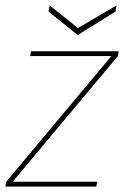

<svg xmlns="http://www.w3.org/2000/svg" viewBox="-28 -692 460 712"><path d="M-8 0 -5 -18 385 -484H84L87 -502H412L409 -484L19 -18H332L329 0ZM404 -672 400 -649 260 -562 152 -649 156 -672 261 -588Z"/></svg>

Font: DM Sans 16pt Thin
Style: Italic
Weight: 250
Italic angle: -10°
Version: Version 4.004;gftools[0.9.30]